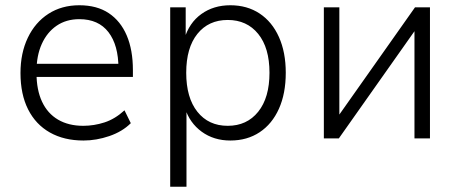

<svg xmlns="http://www.w3.org/2000/svg" viewBox="-20 -527 1743 731"><path d="M298 8Q224 8 170 -22.5Q116 -53 87 -110.5Q58 -168 58 -249Q58 -325 86 -383.5Q114 -442 164.5 -474.5Q215 -507 282 -507Q349 -507 394 -477Q439 -447 462.5 -392Q486 -337 486 -260V-234H103V-284H449L431 -267Q431 -355 393 -404.5Q355 -454 282 -454Q232 -454 195.5 -429Q159 -404 139 -359.5Q119 -315 119 -256V-249Q119 -185 140 -140Q161 -95 201 -71.5Q241 -48 297 -48Q338 -48 378 -61Q418 -74 454 -107L478 -58Q446 -26 396.5 -9Q347 8 298 8Z M628 184V-499H687V-379H682Q700 -440 746.5 -473.5Q793 -507 857 -507Q921 -507 968.5 -475.5Q1016 -444 1042 -386Q1068 -328 1068 -250Q1068 -171 1042 -113Q1016 -55 968.5 -23.5Q921 8 857 8Q794 8 748 -25.5Q702 -59 684 -116H690V184ZM847 -48Q920 -48 963 -101.5Q1006 -155 1006 -250Q1006 -345 963 -398Q920 -451 847 -451Q774 -451 731.5 -398Q689 -345 689 -250Q689 -155 731.5 -101.5Q774 -48 847 -48Z M1213 0V-499H1272V-71H1258L1560 -499H1617V0H1558V-428H1572L1270 0Z"/></svg>

Font: Nunitoga
Style: Light
Weight: 300
Designer: Vernon Adams
Foundry: Vernon Adams
Version: Version 1.0